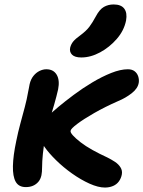

<svg xmlns="http://www.w3.org/2000/svg" viewBox="-20 -830 644 862"><path d="M451 12Q421 12 382 -5.5Q343 -23 303.5 -51Q264 -79 231.5 -111Q199 -143 181 -169Q167 -187 161.5 -206.5Q156 -226 159 -245Q163 -261 172.5 -278Q182 -295 199 -311Q212 -325 242 -350Q272 -375 311.5 -404.5Q351 -434 394.5 -460Q438 -486 479.5 -502.5Q521 -519 554 -519Q573 -519 584.5 -510Q596 -501 600.5 -487Q605 -473 603 -459Q599 -433 571.5 -411.5Q544 -390 510 -376Q451 -350 403 -322.5Q355 -295 326.5 -273.5Q298 -252 297 -243Q295 -236 307 -222.5Q319 -209 341.5 -191.5Q364 -174 395.5 -156.5Q427 -139 462 -123Q480 -114 496 -103.5Q512 -93 521 -78.5Q530 -64 527 -47Q524 -30 514 -16Q504 -2 487.5 5Q471 12 451 12ZM96 10Q64 10 50.5 -14Q37 -38 38 -84.5Q39 -131 53 -197Q61 -237 71.5 -275.5Q82 -314 91.5 -350Q101 -386 106 -416Q108 -424 109.5 -433.5Q111 -443 113 -452Q118 -474 130 -489Q142 -504 157.5 -511.5Q173 -519 188 -519Q220 -519 234.5 -494.5Q249 -470 241 -429Q234 -398 223.5 -361.5Q213 -325 202 -289Q191 -253 185 -225Q176 -175 172.5 -139.5Q169 -104 169 -80.5Q169 -57 166 -43Q162 -25 152 -13.5Q142 -2 128 4Q114 10 96 10ZM345 -572Q316 -572 303.5 -584.5Q291 -597 295 -616Q299 -632 309 -644Q319 -656 340 -671Q367 -691 381 -709.5Q395 -728 410 -756Q427 -788 446.5 -799Q466 -810 490 -810Q524 -810 538 -791Q552 -772 546 -738Q537 -693 504.5 -655.5Q472 -618 429.5 -595Q387 -572 345 -572Z"/></svg>

Font: Shantell Sans SemiBold
Style: Italic
Weight: 600
Italic angle: -11°
Designer: Stephen Nixon, Anya Danilova, Shantell Martin
Foundry: Arrow Type
Version: Version 1.011;[c5ecc13dd]